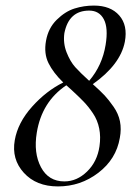

<svg xmlns="http://www.w3.org/2000/svg" viewBox="-20 -656 486 689"><path d="M428 -506Q412 -424 313 -354Q341 -329 355.5 -313.5Q370 -298 387.5 -273Q405 -248 410.5 -220.5Q416 -193 410 -161Q397 -85 333 -36Q269 13 188 13Q110 13 65.5 -36Q21 -85 33 -153Q44 -216 95 -273Q146 -330 207 -360Q171 -395 154 -429.5Q137 -464 145 -509Q153 -555 183.5 -585Q214 -615 247.5 -625.5Q281 -636 317 -636Q377 -636 408 -600.5Q439 -565 428 -506ZM359 -495Q369 -556 352.5 -587Q336 -618 300 -618Q227 -618 211 -537Q206 -501 219 -468Q232 -435 250 -415Q268 -395 300 -366Q347 -421 359 -495ZM337 -131Q342 -165 336 -195Q330 -225 313.5 -249.5Q297 -274 279.5 -292Q262 -310 237 -333Q224 -344 218 -350Q130 -291 112 -180Q100 -107 127 -56Q154 -5 211 -5Q256 -5 292.5 -40.5Q329 -76 337 -131Z"/></svg>

Font: Cormorant Infant Book
Style: Italic
Weight: 500
Italic angle: -10°
Designer: Christian Thalmann (Catharsis Fonts)
Version: Version 1.000;PS 002.000;hotconv 1.0.88;makeotf.lib2.5.64775